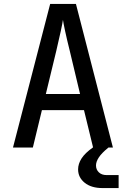

<svg xmlns="http://www.w3.org/2000/svg" viewBox="-20 -750 640 976"><path d="M46 0 235 -730H366L554 0H531L529 2Q497 28 482.5 50Q468 72 468 91Q468 112 482.5 126Q497 140 522 140H583V206H501Q444 206 410.5 179Q377 152 377 111Q377 83 394.5 55.5Q412 28 453 -1L407 -190H193L147 0ZM213 -272H387L335 -490Q320 -550 311 -592Q302 -634 300 -649Q298 -634 289 -592Q280 -550 266 -491Z"/></svg>

Font: JetBrainsMono NFM Medium
Style: Regular
Weight: 500
Monospace: yes
Designer: Philipp Nurullin, Konstantin Bulenkov
Foundry: JetBrains
Version: Version 2.304; ttfautohint (v1.8.4.7-5d5b);Nerd Fonts 3.3.0